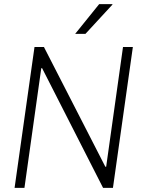

<svg xmlns="http://www.w3.org/2000/svg" viewBox="-20 -915 734 935"><path d="M346 -750H396L527 -892L528 -895H463ZM482 0H530L627 -686H579L497 -103H493L194 -686H148L51 0H99L181 -583H185Z"/></svg>

Font: Chivo Light
Style: Italic
Weight: 300
Italic angle: -8°
Designer: Hector Gatti
Foundry: Omnibus-Type
Version: Version 1.003;PS 001.003;hotconv 1.0.70;makeotf.lib2.5.58329